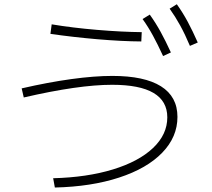

<svg xmlns="http://www.w3.org/2000/svg" viewBox="-20 -838 978 887"><path d="M752.9 -295.9Q752.9 -446.3 498 -446.3Q342.8 -446.3 89.8 -387.7L80.1 -429.7Q203.1 -458 309.8 -472.7Q416.5 -487.3 499 -487.3Q647 -487.3 723.4 -439.5Q799.8 -391.6 799.8 -297.9Q799.8 -205.1 729.2 -132.3Q658.7 -59.6 530 -17.6Q401.4 24.4 233.4 28.3L225.6 -14.6Q381.8 -18.6 501.5 -55.2Q621.1 -91.8 687 -154.3Q752.9 -216.8 752.9 -295.9ZM212.9 -681.6 218.8 -725.6Q314.9 -709.5 428.5 -700Q542 -690.4 634.8 -689.5L632.8 -646.5Q544.4 -647 430.4 -656.7Q316.4 -666.5 212.9 -681.6ZM638.7 -750 671.9 -770.5Q699.2 -732.4 721.9 -691.2Q744.6 -649.9 769.5 -595.7L733.4 -579.1Q708.5 -633.3 686.5 -673.6Q664.6 -713.9 638.7 -750ZM763.7 -797.9 796.9 -818.4Q824.7 -779.3 847.4 -737.1Q870.1 -694.8 893.6 -641.6L857.4 -626Q835 -679.2 812.5 -720.2Q790 -761.2 763.7 -797.9Z"/></svg>

Font: Pretendard JP ExtraLight
Style: Regular
Weight: 200
Designer: Base glyphs from Inter by Rasmus Andersson; Hangeul glyphs from Noto Sans CJK(Source Han Sans) by Jang Soo-young and Kan
Foundry: Kil Hyung-jin
Version: Version 1.309